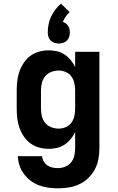

<svg xmlns="http://www.w3.org/2000/svg" viewBox="-20 -802 640 1045"><path d="M296 223Q270 223 244 219.5Q218 216 193.5 207Q169 198 147.5 182Q126 166 110.5 145Q95 124 86.5 99Q78 74 77 48H209Q210 63 218 76.5Q226 90 238.5 98.5Q251 107 266 110Q281 113 296 113Q316 113 335.5 105Q355 97 367.5 81Q380 65 384.5 45Q389 25 389 5V-83Q379 -62 364.5 -44.5Q350 -27 331 -14.5Q312 -2 290 3Q268 8 245 8Q219 8 193 1Q167 -6 146 -21.5Q125 -37 110 -59Q95 -81 86 -106Q77 -131 74 -157.5Q71 -184 71 -210V-310Q71 -336 74 -362.5Q77 -389 86 -414Q95 -439 110 -461Q125 -483 146 -498.5Q167 -514 193 -521Q219 -528 245 -528Q268 -528 290 -523Q312 -518 331 -505.5Q350 -493 364.5 -475.5Q379 -458 389 -437V-520H521V5Q521 35 515.5 64.5Q510 94 496 120Q482 146 460.5 167Q439 188 412 200.5Q385 213 355.5 218Q326 223 296 223ZM299 -102Q319 -102 338 -110Q357 -118 368.5 -134Q380 -150 384.5 -170Q389 -190 389 -210V-310Q389 -330 384.5 -350Q380 -370 368.5 -386Q357 -402 338 -410Q319 -418 299 -418Q279 -418 259 -410.5Q239 -403 226 -387Q213 -371 208 -350.5Q203 -330 203 -310V-210Q203 -190 208 -169.5Q213 -149 226 -133Q239 -117 259 -109.5Q279 -102 299 -102ZM300 -565Q288 -565 276 -569Q264 -573 255.5 -581.5Q247 -590 243.5 -601.5Q240 -613 240 -625Q240 -648 244.5 -670Q249 -692 258.5 -712Q268 -732 281.5 -750Q295 -768 312 -782L359 -736Q347 -725 337.5 -711.5Q328 -698 322 -683Q331 -680 338.5 -674.5Q346 -669 351 -661Q356 -653 358 -644Q360 -635 360 -625Q360 -613 356.5 -601.5Q353 -590 344.5 -581.5Q336 -573 324 -569Q312 -565 300 -565Z"/></svg>

Font: Iosevka Custom XBdEx
Style: Regular
Weight: 800
Width: 7
Monospace: yes
Designer: Belleve Invis
Foundry: Belleve Invis
Version: Version 11.2.4; ttfautohint (v1.8.4)